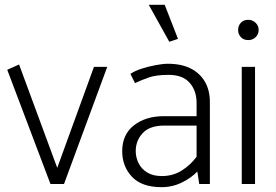

<svg xmlns="http://www.w3.org/2000/svg" viewBox="-20 -762 1144 795"><path d="M245 0 424 -485H369L217 -67L59 -495L10 -473L189 0Z M542 -136Q542 -180 571 -211Q600 -242 660 -242H794V-113Q770 -80 733.5 -56.5Q697 -33 650 -33Q614 -33 590 -47.5Q566 -62 554 -86Q542 -110 542 -136ZM539 -418Q567 -431 597 -441.5Q627 -452 678 -452Q737 -452 765.5 -419Q794 -386 794 -336V-281H659Q583 -281 534.5 -243Q486 -205 486 -136Q486 -73 526.5 -30Q567 13 649 13Q694 13 733.5 -6.5Q773 -26 797 -52L805 0H849V-340Q849 -388 828.5 -423.5Q808 -459 769.5 -478.5Q731 -498 675 -498Q655 -498 625.5 -492.5Q596 -487 567.5 -478Q539 -469 520 -456ZM681 -589 717 -601 662 -742H596Z M1036 0V-485H981V0ZM1008 -596Q1026 -596 1038.5 -608Q1051 -620 1051 -638Q1051 -656 1038 -668Q1025 -680 1008 -680Q989 -680 977.5 -668Q966 -656 966 -638Q966 -620 977.5 -608Q989 -596 1008 -596Z"/></svg>

Font: Catamaran ExtraLight
Style: Regular
Weight: 250
Designer: Pria Ravichandran
Version: Version 2.000